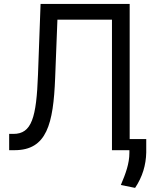

<svg xmlns="http://www.w3.org/2000/svg" viewBox="-20 -747 753 955"><path d="M25.6 0H52.6C213.1 0 245.4 -130.7 254.3 -359.4L265.6 -649.1H536.9V0H623.6V12.8C623.6 66.8 605.1 116.5 581 173.3L652 187.5C688.9 132.1 706 73.9 707.4 11.4V-55.4H625V-727.3H181.8L169 -376.4C161.2 -161.9 137.8 -81 46.9 -81H25.6Z"/></svg>

Font: Magic Ui Pro
Style: Regular
Weight: 400
Designer: Stefan Endress, Andreas Faust
Version: Version 1.000;FEAKit 1.0